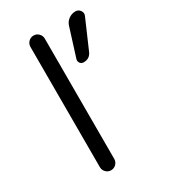

<svg xmlns="http://www.w3.org/2000/svg" viewBox="-185 -838 813 926"><g transform="rotate(-30 221.5 -375.0)"><path d="M115 -40V-710Q115 -726 126.5 -738Q138 -750 155 -750Q172 -750 183.5 -738Q195 -726 195 -710V-40Q195 -24 183.5 -12Q172 0 155 0Q138 0 126.5 -12Q115 -24 115 -40ZM301 -517Q288 -517 281 -527Q274 -537 278 -549L327 -705Q333 -725 350 -737.5Q367 -750 388 -750Q405 -750 414.5 -736Q424 -722 417 -707L348 -548Q335 -517 301 -517Z"/></g></svg>

Font: Rounded Mplus 1c
Style: Regular
Weight: 400
Version: Version 1.059.20150529